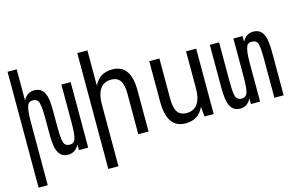

<svg xmlns="http://www.w3.org/2000/svg" viewBox="-110 -1019 2332 1503"><g transform="rotate(-15 1056.0 -267.5)"><path d="M36 -737H110V-485Q141 -543 199 -543Q257 -543 281 -492Q293 -467 297 -430.5Q301 -394 301 -346V-227Q301 -156 305 -127.5Q309 -99 314 -86Q326 -60 360 -60Q379 -60 389 -68.5Q399 -77 404 -89Q411 -107 414 -140.5Q417 -174 417 -227V-531H492V0H417V-46Q386 13 328 13Q270 13 247 -39Q235 -64 231 -100.5Q227 -137 227 -184V-304Q227 -373 222.5 -402.5Q218 -432 214 -444Q202 -470 168 -470Q149 -470 139 -462Q129 -454 124 -441Q117 -424 113.5 -390.5Q110 -357 110 -304V202H36Z M601 -737H683V-451Q726 -543 830 -543Q907 -543 944 -490Q981 -437 981 -329V0H898V-329Q898 -401 875 -434.5Q852 -468 802 -468Q744 -468 713.5 -425Q683 -382 683 -300V202H601Z M1280 14Q1129 14 1129 -201V-530H1211V-201Q1211 -129 1234.5 -95.5Q1258 -62 1308 -62Q1366 -62 1396.5 -105Q1427 -148 1427 -230V-530H1509V0H1435L1427 -80Q1384 14 1280 14Z M1722 13Q1665 13 1641 -38Q1629 -63 1624.5 -100.5Q1620 -138 1620 -186V-531H1695V-227Q1695 -156 1698.5 -127.5Q1702 -99 1708 -86Q1720 -60 1753 -60Q1772 -60 1782 -68.5Q1792 -77 1798 -89Q1805 -107 1808 -140.5Q1811 -174 1811 -227V-531H1885V-485Q1902 -516 1923.5 -529.5Q1945 -543 1974 -543Q2032 -543 2055 -493Q2067 -468 2071.5 -430.5Q2076 -393 2076 -344V0H2001V-304Q2001 -372 1997.5 -402Q1994 -432 1989 -444Q1977 -470 1942 -470Q1912 -470 1902.5 -449.5Q1893 -429 1889 -398Q1887 -382 1886 -362.5Q1885 -343 1885 -319V0H1811V-46Q1794 -15 1773 -1Q1752 13 1722 13Z"/></g></svg>

Font: PlemolJP
Style: Regular
Weight: 400
Monospace: yes
Version: v2.0.4; ttfautohint (v1.8.4.7-5d5b-dirty) -l 6 -r 45 -G 200 